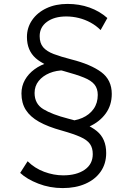

<svg xmlns="http://www.w3.org/2000/svg" viewBox="-20 -735 658 980"><path d="M300 225Q234 225 175.5 202.2Q117 179.5 83 147.5L121 88Q156.5 123.5 205.2 141.8Q254 160 302.5 160Q370.5 160 412 131.5Q453.5 103 453.5 51.5Q453.5 20 439.2 -0.2Q425 -20.5 390.5 -36Q356 -51.5 295.5 -68.5Q224.5 -88 179.2 -113.5Q134 -139 111.8 -174Q89.5 -209 89.5 -258Q89.5 -295.5 107.2 -327Q125 -358.5 156 -381.2Q187 -404 227.8 -416.2Q268.5 -428.5 315 -427.5L311 -376Q268 -376.5 233 -362Q198 -347.5 177.2 -321.5Q156.5 -295.5 156.5 -260.5Q156.5 -205 201.2 -177.8Q246 -150.5 328 -129.5Q426.5 -105 474.2 -66Q522 -27 522 46Q522 100.5 494 140.8Q466 181 416 203Q366 225 300 225ZM316 -65.5 316.5 -117Q363 -117 399.8 -133Q436.5 -149 457.8 -179Q479 -209 479 -250.5Q479 -282.5 462.5 -303.2Q446 -324 408.2 -339.2Q370.5 -354.5 308 -371.5Q206.5 -398.5 162 -438.2Q117.5 -478 117.5 -546Q117.5 -594 144 -632.5Q170.5 -671 217.2 -693Q264 -715 324.5 -715Q385 -715 436.8 -696.5Q488.5 -678 528 -643L493.5 -581.5Q471 -604 442.8 -619.5Q414.5 -635 382.8 -643Q351 -651 318 -651Q257.5 -651 220 -623.8Q182.5 -596.5 182.5 -550.5Q182.5 -515 200.2 -494Q218 -473 254.2 -459.2Q290.5 -445.5 345 -431.5Q443.5 -406.5 497 -366.8Q550.5 -327 550.5 -255.5Q550.5 -198 519.5 -155.5Q488.5 -113 435.8 -89.2Q383 -65.5 316 -65.5Z"/></svg>

Font: Geologica Cursive ExtraLight
Style: Regular
Weight: 250
Designer: Sindre Bremnes, Frode Helland
Foundry: Monokrom Skriftforlag AS
Version: Version 1.010;gftools[0.9.28]